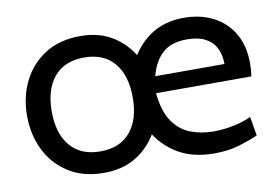

<svg xmlns="http://www.w3.org/2000/svg" viewBox="-61 -598 1023 705"><g transform="rotate(-10 451.0 -245.0)"><path d="M275 10Q198 10 143.8 -24.2Q89.5 -58.5 60.8 -116.2Q32 -174 32 -245Q32 -316 60.8 -373.8Q89.5 -431.5 143.8 -465.8Q198 -500 275 -500Q348.5 -500 401 -465Q453.5 -430 481 -372L455 -369Q482 -427.5 534.5 -463.8Q587 -500 661 -500Q722 -500 769.8 -475.8Q817.5 -451.5 844.8 -405.2Q872 -359 872 -293Q872 -282.5 871.2 -270.2Q870.5 -258 868 -245H513Q519.5 -177 545.5 -139Q571.5 -101 611 -85.5Q650.5 -70 697 -70Q731 -70 768 -77Q805 -84 838 -99L850 -28Q821.5 -15.5 780.5 -2.8Q739.5 10 686 10Q598.5 10 539.8 -29.8Q481 -69.5 453 -133L488 -132Q462 -68.5 407.5 -29.2Q353 10 275 10ZM275 -70Q348 -70 387 -116.2Q426 -162.5 426 -245Q426 -327.5 387 -373.8Q348 -420 275 -420Q202.5 -420 163.2 -373.8Q124 -327.5 124 -245Q124 -162.5 163.2 -116.2Q202.5 -70 275 -70ZM521 -307H779Q779 -341.5 766 -367Q753 -392.5 726.5 -406.2Q700 -420 659 -420Q599 -420 566.8 -390.2Q534.5 -360.5 521 -307Z"/></g></svg>

Font: Cabin Resolve
Style: Regular-Resolve
Weight: 400
Designer: Pablo Impallari
Foundry: Pablo Impallari. http://www.impallari.com Igino Marini. http://www.ikern.com
Version: Version 3.001